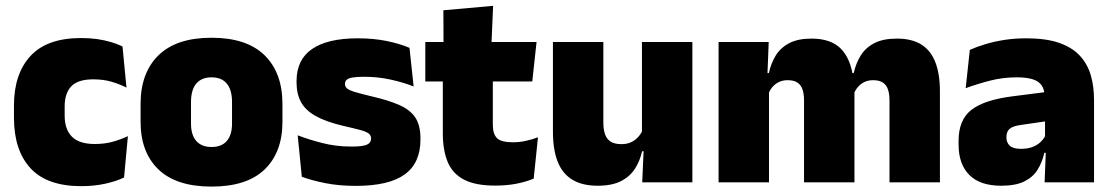

<svg xmlns="http://www.w3.org/2000/svg" viewBox="-20 -640 3900 674"><path d="M265.5 13.5Q145 13.5 87 -49.5Q29 -112.5 29 -227V-269.5Q29 -380.5 87 -443.5Q145 -506.5 265 -506.5Q294.5 -506.5 321 -502.8Q347.5 -499 370 -492.2Q392.5 -485.5 410 -477L424 -332.5Q399.5 -345 371 -353.2Q342.5 -361.5 307.5 -361.5Q253.5 -361.5 230.2 -337Q207 -312.5 207 -266.5V-234Q207 -186 232.5 -160.2Q258 -134.5 312.5 -134.5Q346.5 -134.5 374.2 -142Q402 -149.5 429 -162L415.5 -17Q388 -3.5 349 5Q310 13.5 265.5 13.5Z M722.5 15Q599 15 536.2 -45.2Q473.5 -105.5 473.5 -212.5V-275Q473.5 -384.5 536.5 -446Q599.5 -507.5 722.5 -507.5Q846 -507.5 908.8 -446Q971.5 -384.5 971.5 -275V-212.5Q971.5 -105.5 909 -45.2Q846.5 15 722.5 15ZM722.5 -124Q758 -124 776.2 -145.2Q794.5 -166.5 794.5 -206V-282Q794.5 -324.5 776.2 -346.5Q758 -368.5 722.5 -368.5Q687.5 -368.5 669 -346.5Q650.5 -324.5 650.5 -282V-206Q650.5 -166.5 669 -145.2Q687.5 -124 722.5 -124Z M1229 12.5Q1170.5 12.5 1122.5 3Q1074.5 -6.5 1039.5 -19.5L1025 -165Q1064 -150 1111.8 -137.8Q1159.5 -125.5 1213.5 -125.5Q1253 -125.5 1267.8 -132Q1282.5 -138.5 1282.5 -153V-154Q1282.5 -165 1274 -171.5Q1265.5 -178 1244.2 -183.8Q1223 -189.5 1185.5 -198Q1124 -212.5 1088 -232.8Q1052 -253 1036.5 -282Q1021 -311 1021 -351V-355Q1021 -431 1075.8 -468.2Q1130.5 -505.5 1235.5 -505.5Q1292 -505.5 1338.8 -495.8Q1385.5 -486 1417.5 -472L1432 -336.5Q1395.5 -351 1350.5 -360.8Q1305.5 -370.5 1258.5 -370.5Q1231.5 -370.5 1216.8 -367.8Q1202 -365 1196.5 -359.5Q1191 -354 1191 -346V-345Q1191 -336 1198 -329.8Q1205 -323.5 1224.5 -317.5Q1244 -311.5 1281.5 -302.5Q1343 -288.5 1381.5 -271.5Q1420 -254.5 1438 -227.2Q1456 -200 1456 -153.5V-150.5Q1456 -67.5 1400.5 -27.5Q1345 12.5 1229 12.5Z M1718 11.5Q1649.5 11.5 1609.2 -9.2Q1569 -30 1551.8 -71Q1534.5 -112 1534.5 -172V-436H1710V-202Q1710 -170 1724.5 -155.2Q1739 -140.5 1781.5 -140.5Q1804.5 -140.5 1827.2 -145.8Q1850 -151 1868.5 -158L1853.5 -13Q1827.5 -2 1793.5 4.8Q1759.5 11.5 1718 11.5ZM1473 -354V-492.5H1863.5L1848.5 -354ZM1537 -480.5 1536.5 -604 1711 -619.5 1705 -480.5Z M2098 -492.5V-209.5Q2098 -186 2103.8 -169Q2109.5 -152 2123.5 -143Q2137.5 -134 2161.5 -134Q2180.5 -134 2194.8 -140.5Q2209 -147 2219.2 -158Q2229.5 -169 2235.5 -182L2262.5 -109H2234Q2226.5 -75 2208.8 -47.5Q2191 -20 2159.5 -4Q2128 12 2078 12Q2024.5 12 1989.5 -9Q1954.5 -30 1937.8 -72.2Q1921 -114.5 1921 -179V-492.5ZM2410.5 -492.5V0H2234.5L2240 -126.5L2233.5 -144.5V-492.5Z M3102.5 0V-288Q3102.5 -310 3097.2 -325.8Q3092 -341.5 3079.5 -350Q3067 -358.5 3045 -358.5Q3027.5 -358.5 3014.2 -352Q3001 -345.5 2991.8 -334.8Q2982.5 -324 2977.5 -310.5L2962 -383.5H2977Q2984.5 -418 3001.5 -445.2Q3018.5 -472.5 3049.2 -488.5Q3080 -504.5 3128.5 -504.5Q3180.5 -504.5 3213.8 -484Q3247 -463.5 3263.2 -422.2Q3279.5 -381 3279.5 -318.5V0ZM2502.5 0V-492.5H2678.5L2673 -352.5L2679.5 -348V0ZM2802.5 0V-288Q2802.5 -310 2797.2 -325.8Q2792 -341.5 2779.5 -350Q2767 -358.5 2745 -358.5Q2727.5 -358.5 2714.2 -352Q2701 -345.5 2691.8 -334.8Q2682.5 -324 2677.5 -310.5L2650.5 -383.5H2679Q2686.5 -418 2703.2 -445.2Q2720 -472.5 2750.5 -488.5Q2781 -504.5 2828.5 -504.5Q2897 -504.5 2931.8 -469Q2966.5 -433.5 2975 -366.5Q2976 -356.5 2977.8 -341Q2979.5 -325.5 2979.5 -314V0Z M3647 0 3652 -126 3648.5 -130.5V-283.5L3647 -301.5Q3647 -336 3624.8 -352.2Q3602.5 -368.5 3549 -368.5Q3500.5 -368.5 3455.8 -357Q3411 -345.5 3370 -330.5L3384.5 -465Q3409.5 -476 3440 -485.2Q3470.5 -494.5 3506.5 -500Q3542.5 -505.5 3583 -505.5Q3651.5 -505.5 3697.2 -489.8Q3743 -474 3770 -445.2Q3797 -416.5 3808.8 -377Q3820.5 -337.5 3820.5 -290V0ZM3494.5 12Q3420.5 12 3382.8 -25.8Q3345 -63.5 3345 -133V-145.5Q3345 -219.5 3390.2 -254.5Q3435.5 -289.5 3535 -302L3660.5 -318L3671 -217L3564.5 -201.5Q3535.5 -197.5 3524.2 -187.8Q3513 -178 3513 -159V-157Q3513 -139.5 3524.8 -128.5Q3536.5 -117.5 3564 -117.5Q3587 -117.5 3603.8 -123.8Q3620.5 -130 3631.8 -140.5Q3643 -151 3649.5 -163.5L3674.5 -103.5H3646Q3638.5 -70 3622.2 -44Q3606 -18 3575.5 -3Q3545 12 3494.5 12Z"/></svg>

Font: Anek Tamil ExtraBold
Style: Regular
Weight: 800
Designer: Aadarsh Rajan (Tamil), Yesha Goshar (Latin)
Foundry: Ek Type
Version: Version 1.003